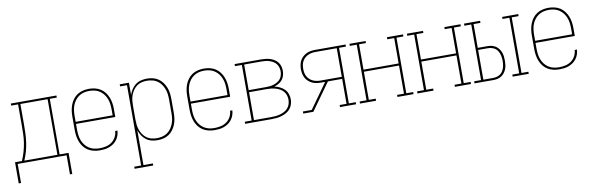

<svg xmlns="http://www.w3.org/2000/svg" viewBox="-50 -980 5099 1646"><g transform="rotate(-10 2500.0 -156.5)"><path d="M17 166V-18H77Q93 -54 104 -92Q115 -130 121 -168.5Q127 -207 128 -246.5Q129 -286 129 -325V-502H69V-520H466V-502H405V-18H483V166H463V0H37V166ZM98 -18H386V-502H149V-325Q149 -286 147.5 -246.5Q146 -207 140.5 -168.5Q135 -130 124.5 -92Q114 -54 98 -18Z M751 8Q725 8 699 2Q673 -4 651 -17.5Q629 -31 612.5 -52Q596 -73 586.5 -97.5Q577 -122 573 -148Q569 -174 569 -200V-320Q569 -346 573 -372Q577 -398 586.5 -422Q596 -446 612 -467Q628 -488 650 -502Q672 -516 698 -522Q724 -528 750 -528Q776 -528 802 -522Q828 -516 850 -502Q872 -488 888 -467Q904 -446 913.5 -422Q923 -398 927 -372Q931 -346 931 -320V-251H589V-200Q589 -176 592 -152.5Q595 -129 603.5 -107Q612 -85 626.5 -66Q641 -47 661 -34Q681 -21 704 -15.5Q727 -10 751 -10Q779 -10 807 -16Q835 -22 857.5 -38Q880 -54 894 -79.5Q908 -105 909 -133H929Q928 -112 921 -91.5Q914 -71 901.5 -54Q889 -37 871.5 -24.5Q854 -12 834 -4.5Q814 3 793 5.5Q772 8 751 8ZM589 -269H911V-320Q911 -344 908 -367.5Q905 -391 896.5 -413Q888 -435 873.5 -454Q859 -473 839.5 -486Q820 -499 797 -504.5Q774 -510 750 -510Q726 -510 703 -504.5Q680 -499 660.5 -486Q641 -473 626.5 -454Q612 -435 603.5 -413Q595 -391 592 -367.5Q589 -344 589 -320Z M1017 215V197H1077V-502H1017V-520H1097V-413Q1105 -438 1119.5 -460.5Q1134 -483 1155 -499Q1176 -515 1202 -521.5Q1228 -528 1254 -528Q1280 -528 1305.5 -522Q1331 -516 1352.5 -501.5Q1374 -487 1389.5 -466Q1405 -445 1414.5 -421Q1424 -397 1427.5 -371.5Q1431 -346 1431 -320V-200Q1431 -174 1427.5 -148.5Q1424 -123 1414.5 -99Q1405 -75 1389.5 -54Q1374 -33 1352.5 -18.5Q1331 -4 1305.5 2Q1280 8 1254 8Q1228 8 1202 1.5Q1176 -5 1155 -21Q1134 -37 1119.5 -59.5Q1105 -82 1097 -107V197H1179V215ZM1251 -10Q1274 -10 1297.5 -15.5Q1321 -21 1340.5 -34Q1360 -47 1374 -66.5Q1388 -86 1396.5 -108Q1405 -130 1408 -153Q1411 -176 1411 -200V-320Q1411 -344 1408 -367Q1405 -390 1396.5 -412Q1388 -434 1374 -453.5Q1360 -473 1340.5 -486Q1321 -499 1297.5 -504.5Q1274 -510 1251 -510Q1228 -510 1205 -504.5Q1182 -499 1163.5 -485.5Q1145 -472 1131.5 -452.5Q1118 -433 1110 -411Q1102 -389 1099.5 -366Q1097 -343 1097 -320V-200Q1097 -177 1099.5 -154Q1102 -131 1110 -109Q1118 -87 1131.5 -67.5Q1145 -48 1163.5 -34.5Q1182 -21 1205 -15.5Q1228 -10 1251 -10Z M1751 8Q1725 8 1699 2Q1673 -4 1651 -17.5Q1629 -31 1612.5 -52Q1596 -73 1586.5 -97.5Q1577 -122 1573 -148Q1569 -174 1569 -200V-320Q1569 -346 1573 -372Q1577 -398 1586.5 -422Q1596 -446 1612 -467Q1628 -488 1650 -502Q1672 -516 1698 -522Q1724 -528 1750 -528Q1776 -528 1802 -522Q1828 -516 1850 -502Q1872 -488 1888 -467Q1904 -446 1913.5 -422Q1923 -398 1927 -372Q1931 -346 1931 -320V-251H1589V-200Q1589 -176 1592 -152.5Q1595 -129 1603.5 -107Q1612 -85 1626.5 -66Q1641 -47 1661 -34Q1681 -21 1704 -15.5Q1727 -10 1751 -10Q1779 -10 1807 -16Q1835 -22 1857.5 -38Q1880 -54 1894 -79.5Q1908 -105 1909 -133H1929Q1928 -112 1921 -91.5Q1914 -71 1901.5 -54Q1889 -37 1871.5 -24.5Q1854 -12 1834 -4.5Q1814 3 1793 5.5Q1772 8 1751 8ZM1589 -269H1911V-320Q1911 -344 1908 -367.5Q1905 -391 1896.5 -413Q1888 -435 1873.5 -454Q1859 -473 1839.5 -486Q1820 -499 1797 -504.5Q1774 -510 1750 -510Q1726 -510 1703 -504.5Q1680 -499 1660.5 -486Q1641 -473 1626.5 -454Q1612 -435 1603.5 -413Q1595 -391 1592 -367.5Q1589 -344 1589 -320Z M2017 0V-18H2077V-502H2017V-520H2249Q2269 -520 2289 -517.5Q2309 -515 2327.5 -509Q2346 -503 2363 -492Q2380 -481 2392 -465Q2404 -449 2409 -430Q2414 -411 2414 -391Q2414 -370 2408 -349.5Q2402 -329 2388.5 -313Q2375 -297 2357 -287Q2339 -277 2319 -271Q2343 -266 2365 -255.5Q2387 -245 2404.5 -228Q2422 -211 2430.5 -187.5Q2439 -164 2439 -140Q2439 -117 2432 -95.5Q2425 -74 2411 -57Q2397 -40 2377.5 -29Q2358 -18 2337 -11.5Q2316 -5 2293.5 -2.5Q2271 0 2249 0ZM2097 -279H2249Q2267 -279 2284 -281Q2301 -283 2317.5 -288.5Q2334 -294 2349 -303Q2364 -312 2374.5 -325.5Q2385 -339 2390 -356Q2395 -373 2395 -391Q2395 -408 2390 -425Q2385 -442 2374.5 -455.5Q2364 -469 2349 -478Q2334 -487 2317.5 -492.5Q2301 -498 2284 -500Q2267 -502 2249 -502H2097ZM2097 -18H2249Q2269 -18 2288.5 -20Q2308 -22 2327 -27.5Q2346 -33 2363.5 -42.5Q2381 -52 2394 -67Q2407 -82 2413 -101Q2419 -120 2419 -140Q2419 -159 2413 -178Q2407 -197 2394 -212Q2381 -227 2363.5 -236.5Q2346 -246 2327 -251.5Q2308 -257 2288.5 -259Q2269 -261 2249 -261H2097Z M2523 0V-18H2600L2755 -235H2719Q2699 -235 2679.5 -238Q2660 -241 2642.5 -249.5Q2625 -258 2610 -271.5Q2595 -285 2586 -302Q2577 -319 2573 -338.5Q2569 -358 2569 -378Q2569 -397 2573 -416.5Q2577 -436 2586 -453Q2595 -470 2610 -483.5Q2625 -497 2642.5 -505.5Q2660 -514 2679.5 -517Q2699 -520 2719 -520H2983V-502H2923V-18H2983V0H2843V-18H2903V-235H2779L2611 0ZM2903 -253V-502H2719Q2701 -502 2684.5 -499Q2668 -496 2652.5 -489Q2637 -482 2624 -470Q2611 -458 2603 -443Q2595 -428 2592 -411.5Q2589 -395 2589 -378Q2589 -360 2592 -343.5Q2595 -327 2603 -312Q2611 -297 2624 -285Q2637 -273 2652.5 -266Q2668 -259 2684.5 -256Q2701 -253 2719 -253Z M3017 0V-18H3077V-502H3017V-520H3157V-502H3097V-281H3403V-502H3343V-520H3483V-502H3423V-18H3483V0H3343V-18H3403V-263H3097V-18H3157V0Z M3517 0V-18H3577V-502H3517V-520H3657V-502H3597V-281H3903V-502H3843V-520H3983V-502H3923V-18H3983V0H3843V-18H3903V-263H3597V-18H3657V0Z M4346 0V-18H4406V-502H4346V-520H4486V-502H4426V-18H4486V0ZM4014 0V-18H4074V-502H4014V-520H4154V-502H4094V-295H4181Q4199 -295 4217 -290.5Q4235 -286 4250 -276Q4265 -266 4276 -251Q4287 -236 4293.5 -219Q4300 -202 4302 -184Q4304 -166 4304 -148Q4304 -129 4302 -111Q4300 -93 4293.5 -76Q4287 -59 4276 -44Q4265 -29 4250 -19Q4235 -9 4217 -4.5Q4199 0 4181 0ZM4094 -18H4181Q4205 -18 4227 -28Q4249 -38 4262 -57.5Q4275 -77 4280 -100.5Q4285 -124 4285 -148Q4285 -171 4280 -194.5Q4275 -218 4262 -237.5Q4249 -257 4227 -267Q4205 -277 4181 -277H4094Z M4751 8Q4725 8 4699 2Q4673 -4 4651 -17.5Q4629 -31 4612.5 -52Q4596 -73 4586.5 -97.5Q4577 -122 4573 -148Q4569 -174 4569 -200V-320Q4569 -346 4573 -372Q4577 -398 4586.5 -422Q4596 -446 4612 -467Q4628 -488 4650 -502Q4672 -516 4698 -522Q4724 -528 4750 -528Q4776 -528 4802 -522Q4828 -516 4850 -502Q4872 -488 4888 -467Q4904 -446 4913.5 -422Q4923 -398 4927 -372Q4931 -346 4931 -320V-251H4589V-200Q4589 -176 4592 -152.5Q4595 -129 4603.5 -107Q4612 -85 4626.5 -66Q4641 -47 4661 -34Q4681 -21 4704 -15.5Q4727 -10 4751 -10Q4779 -10 4807 -16Q4835 -22 4857.5 -38Q4880 -54 4894 -79.5Q4908 -105 4909 -133H4929Q4928 -112 4921 -91.5Q4914 -71 4901.5 -54Q4889 -37 4871.5 -24.5Q4854 -12 4834 -4.5Q4814 3 4793 5.5Q4772 8 4751 8ZM4589 -269H4911V-320Q4911 -344 4908 -367.5Q4905 -391 4896.5 -413Q4888 -435 4873.5 -454Q4859 -473 4839.5 -486Q4820 -499 4797 -504.5Q4774 -510 4750 -510Q4726 -510 4703 -504.5Q4680 -499 4660.5 -486Q4641 -473 4626.5 -454Q4612 -435 4603.5 -413Q4595 -391 4592 -367.5Q4589 -344 4589 -320Z"/></g></svg>

Font: Iosevka Curly Slab Thin
Style: Regular
Weight: 100
Monospace: yes
Designer: Belleve Invis
Foundry: Belleve Invis
Version: Version 22.1.2; ttfautohint (v1.8.4)